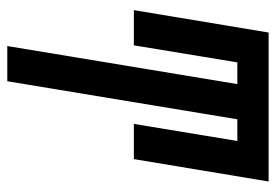

<svg xmlns="http://www.w3.org/2000/svg" viewBox="-138 -432 775 540"><g transform="rotate(90 250.0 -162.5)"><path d="M110 205 217 -442H156L108 -151H9L72 -530H491L428 -151H329L377 -442H316L209 205Z"/></g></svg>

Font: Iosevka Curly Semibold Oblique
Style: Regular
Weight: 600
Italic angle: -9°
Monospace: yes
Designer: Belleve Invis
Foundry: Belleve Invis
Version: Version 11.1.0; ttfautohint (v1.8.3)